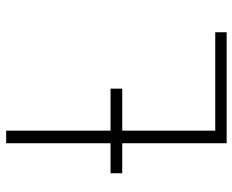

<svg xmlns="http://www.w3.org/2000/svg" viewBox="-88 -688 775 640"><g transform="rotate(-90 300.0 -367.5)"><path d="M143 0V-348H43V-387H143V-735H185V-387H325V-348H185V-38H513V0Z"/></g></svg>

Font: Iosevka SS04 XLt Ex
Style: Regular
Weight: 200
Width: 7
Monospace: yes
Designer: Belleve Invis
Foundry: Belleve Invis
Version: Version 19.0.0; ttfautohint (v1.8.4)